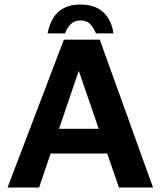

<svg xmlns="http://www.w3.org/2000/svg" viewBox="-20 -846 724 866"><path d="M14 0 268 -667H430L670.4 0H516.6L301.2 -625.2L370.8 -631.4L156.2 0ZM152.6 -153.4 185.4 -265H492L505.4 -153.4ZM342.8 -825.6Q297 -825.6 266.6 -809Q236.2 -792.4 219 -762.7Q201.8 -733 194.6 -695.4H273Q280.4 -717 297.5 -735.4Q314.6 -753.8 342.8 -753.8Q372.2 -753.8 388.5 -735.4Q404.8 -717 412.6 -695.4H491.6Q487 -733 469 -762.7Q451 -792.4 420 -809Q389 -825.6 342.8 -825.6Z"/></svg>

Font: Maven Pro VF Beta
Style: Regular
Weight: 400
Designer: Joe Prince
Foundry: Joe Prince
Version: Version 2.002